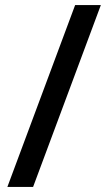

<svg xmlns="http://www.w3.org/2000/svg" viewBox="-20 -734 424 754"><path d="M110 0H9L275 -714H376Z"/></svg>

Font: Noto Sans Cham Medium
Style: Regular
Weight: 500
Version: Version 2.002